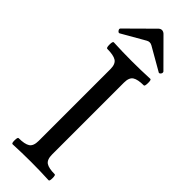

<svg xmlns="http://www.w3.org/2000/svg" viewBox="-289 -878 894 894"><g transform="rotate(45 158.5 -431.0)"><path d="M29.8 -714.8Q23.9 -711.4 17.8 -719.5Q11.7 -727.5 16.1 -732.9L138.2 -854Q147.9 -865.2 158.2 -865.2Q169.4 -865.2 179.2 -854L299.8 -732.9Q302.2 -729 300.8 -724.1Q299.3 -719.2 294.9 -715.8Q290.5 -712.4 287.1 -714.8L173.8 -779.8Q166.5 -784.2 158.2 -784.2Q150.4 -784.2 143.1 -779.8ZM42 2.9Q35.6 2.9 35.9 -17.1Q36.1 -37.1 42 -37.1Q82 -37.1 99.6 -48.6Q117.2 -60.1 117.2 -94.2V-566.9Q117.2 -600.1 99.1 -611.6Q81.1 -623 40 -623Q33.2 -623 33.2 -644.5Q33.2 -666 40 -666Q100.1 -663.1 161.1 -663.1Q220.7 -663.1 280.8 -666Q287.1 -666 286.9 -644.5Q286.6 -623 280.8 -623Q241.2 -623 223.6 -611.6Q206.1 -600.1 206.1 -566.9V-94.2Q206.1 -60.1 223.1 -48.6Q240.2 -37.1 279.8 -37.1Q285.6 -37.1 285.6 -17.1Q285.6 2.9 279.8 2.9Q219.7 0 161.1 0Q102.1 0 42 2.9Z"/></g></svg>

Font: Junicode SmCond Medium
Style: Regular
Weight: 500
Width: 4
Designer: Peter S. Baker
Version: Version 2.206